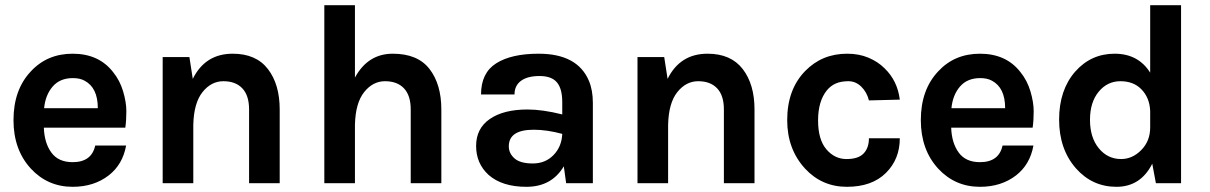

<svg xmlns="http://www.w3.org/2000/svg" viewBox="-20 -706 4665 740"><path d="M32 -243Q32 -360 99 -431Q162 -499 260 -499Q361 -499 416 -428Q442 -396 454.5 -354Q467 -312 467 -277Q467 -242 463 -214H149Q151 -155 178 -118Q205 -81 260 -81Q333 -81 347 -145H466Q453 -72 399 -30Q342 14 260 14Q164 14 99 -56Q32 -129 32 -243ZM150 -289H357Q357 -368 306 -395Q288 -405 261 -405Q211 -405 183 -372.5Q155 -340 150 -289Z M607 0V-486H710L723 -402Q771 -499 877 -499Q967 -499 1012.5 -440Q1058 -381 1058 -284V0H940V-284Q940 -338 914 -365.5Q888 -393 841 -393Q794 -393 760.5 -351Q727 -309 725 -225V0Z M1230 0V-686H1348V-407Q1398 -499 1494 -499Q1590 -499 1635.5 -440Q1681 -381 1681 -284V0H1563V-284Q1563 -338 1537 -365.5Q1511 -393 1464 -393Q1417 -393 1383.5 -351Q1350 -309 1348 -225V0Z M2013 -284Q2071 -284 2147 -265V-313Q2147 -364 2126.5 -388.5Q2106 -413 2059.5 -413Q2013 -413 1988 -394.5Q1963 -376 1963 -342H1834Q1834 -425 1892.5 -462Q1951 -499 2056 -499Q2206 -499 2250 -394Q2265 -358 2265 -309V0H2162L2153 -65Q2106 14 2009 14Q1915 14 1863 -32Q1815 -76 1815 -143.5Q1815 -211 1868 -247.5Q1921 -284 2013 -284ZM1941 -142Q1941 -115 1963 -95.5Q1985 -76 2033.5 -76Q2082 -76 2113.5 -108.5Q2145 -141 2147 -190Q2088 -206 2037 -206Q1941 -206 1941 -142Z M2437 0V-486H2540L2553 -402Q2601 -499 2707 -499Q2797 -499 2842.5 -440Q2888 -381 2888 -284V0H2770V-284Q2770 -338 2744 -365.5Q2718 -393 2671 -393Q2624 -393 2590.5 -351Q2557 -309 2555 -225V0Z M3014 -243Q3014 -361 3083 -432Q3148 -499 3245 -499Q3291 -499 3327.5 -483.5Q3364 -468 3389 -443Q3439 -395 3448 -322L3329 -319Q3321 -351 3299.5 -372Q3278 -393 3250 -393Q3222 -393 3202 -384.5Q3182 -376 3167 -358Q3133 -316 3133 -242Q3133 -168 3165 -130.5Q3197 -93 3242.5 -93Q3288 -93 3308.5 -114.5Q3329 -136 3329 -173H3448Q3448 -93 3395 -40Q3341 14 3244 14Q3148 14 3083 -56Q3014 -131 3014 -243Z M3529 -243Q3529 -360 3596 -431Q3659 -499 3757 -499Q3858 -499 3913 -428Q3939 -396 3951.5 -354Q3964 -312 3964 -277Q3964 -242 3960 -214H3646Q3648 -155 3675 -118Q3702 -81 3757 -81Q3830 -81 3844 -145H3963Q3950 -72 3896 -30Q3839 14 3757 14Q3661 14 3596 -56Q3529 -129 3529 -243ZM3647 -289H3854Q3854 -368 3803 -395Q3785 -405 3758 -405Q3708 -405 3680 -372.5Q3652 -340 3647 -289Z M4124 -430Q4185 -499 4276 -499Q4367 -499 4413 -426V-686H4532V0H4435L4421 -75Q4376 14 4283 14Q4190 14 4127 -57Q4062 -131 4062 -245Q4062 -359 4124 -430ZM4301 -93Q4344 -93 4378 -127Q4413 -162 4413 -215V-278Q4411 -330 4378 -363Q4348 -393 4298 -393Q4248 -393 4214.5 -352.5Q4181 -312 4181 -244Q4181 -176 4215 -134.5Q4249 -93 4301 -93Z"/></svg>

Font: Karmilla
Style: Bold
Weight: 700
Designer: Jonathan Pinhorn
Version: Version 1.000